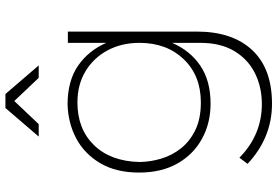

<svg xmlns="http://www.w3.org/2000/svg" viewBox="-170 -608 973 672"><g transform="rotate(-90 316.0 -271.5)"><path d="M289.5 194.5Q170.5 194.5 79 109L100.5 80.5Q180.5 159 288.5 159Q347.5 159 396 135Q444.5 111 473.5 63Q502.5 15 502.5 -56.5V-155Q475.5 -92.5 422.8 -56.5Q370 -20.5 289.5 -20.5Q221.5 -20.5 166.8 -50.5Q112 -80.5 80.2 -136.5Q48.5 -192.5 48.5 -270.5Q48.5 -351 81.2 -406.5Q114 -462 168.2 -490.8Q222.5 -519.5 288.5 -521Q370.5 -520.5 423 -484Q475.5 -447.5 502.5 -385.5V-520H542V-69Q542 56 477.2 125.2Q412.5 194.5 289.5 194.5ZM294 -54.5Q387.5 -54.5 445 -114.2Q502.5 -174 502.5 -269.5Q502.5 -331.5 476.5 -380.5Q450.5 -429.5 403.5 -458Q356.5 -486.5 294 -486.5Q201 -486.5 144.5 -428.5Q88 -370.5 85.5 -269.5Q86 -230.5 97.5 -192.5Q109 -154.5 133.8 -123.5Q158.5 -92.5 198 -73.5Q237.5 -54.5 294 -54.5ZM423.5 -622H380L299 -707.5L218 -622H174.5L274.5 -738.5H323.5Z"/></g></svg>

Font: Argentum Novus ExtraLight
Style: Regular
Weight: 250
Designer: Julieta Ulanovsky (font) & Cristiano Sobral (main changes)
Foundry: Julieta Ulanovsky (font) & Cristiano Sobral (main changes)
Version: Version 3.00;November 27, 2020;FontCreator 13.0.0.2655 64-bi